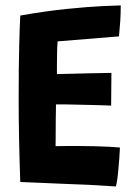

<svg xmlns="http://www.w3.org/2000/svg" viewBox="-20 -683 518 710"><path d="M408.5 6.5Q358 3 309 0.5Q260 -2 209 -3.5Q171.5 -5 132 -6.8Q92.5 -8.5 55 -10Q52 -92.5 50.5 -170.8Q49 -249 49 -318Q49 -434 51 -513.2Q53 -592.5 55 -625.5Q148 -642 227.2 -650Q306.5 -658 359.8 -660.5Q413 -663 426.5 -663Q426.5 -633.5 424.8 -606.2Q423 -579 420 -548.5L193 -530Q192 -522 191.5 -505.5Q191 -489 190.8 -469.8Q190.5 -450.5 190.5 -434Q190.5 -417.5 190.5 -409Q202 -409.5 221.5 -409.8Q241 -410 265 -410.8Q289 -411.5 313 -412Q337 -412.5 357.8 -412.8Q378.5 -413 392 -413.5L391 -292.5Q384.5 -293 364.2 -293.5Q344 -294 317.2 -294.8Q290.5 -295.5 263.8 -296Q237 -296.5 216.2 -297Q195.5 -297.5 187 -297Q187 -291.5 186.8 -277.2Q186.5 -263 186.2 -244.5Q186 -226 186 -206.5Q186 -187 185.8 -170Q185.5 -153 185.5 -142.5Q193.5 -143 222 -143Q250.5 -143 278.5 -143Q306 -143 333.8 -142.2Q361.5 -141.5 385 -140.2Q408.5 -139 423.5 -137.5Q423 -120 421.2 -97.8Q419.5 -75.5 417.5 -53.8Q415.5 -32 413 -15.8Q410.5 0.5 408.5 6.5Z"/></svg>

Font: Grandstander Thin SemiBold
Style: Regular
Weight: 600
Version: Version 1.200